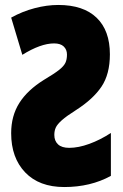

<svg xmlns="http://www.w3.org/2000/svg" viewBox="-20 -744 494 774"><path d="M423 -525Q423 -445 389 -394.5Q355 -344 286 -300Q248 -276 229.5 -259.5Q211 -243 205 -230Q199 -217 199 -200Q199 -176 214 -162Q229 -148 259 -148Q296 -148 340 -164Q384 -180 427 -208V-35Q345 10 239 10Q138 10 81.5 -49Q25 -108 25 -207Q25 -277 58 -329Q91 -381 157 -422Q199 -447 218 -462Q237 -477 243.5 -490.5Q250 -504 250 -524Q250 -544 237 -556.5Q224 -569 198 -569Q144 -569 70 -523L25 -673Q70 -698 119.5 -711Q169 -724 215 -724Q316 -724 369.5 -672.5Q423 -621 423 -525Z"/></svg>

Font: Noto Sans UI CondBlack
Style: Regular
Weight: 900
Width: 3
Designer: Monotype Design Team
Foundry: Monotype Imaging Inc.
Version: Version 1.001